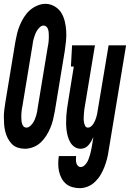

<svg xmlns="http://www.w3.org/2000/svg" viewBox="-38 -766 676 999"><path d="M91 8Q72 8 54 2Q36 -4 23.5 -17Q11 -30 2.5 -46.5Q-6 -63 -10.5 -81Q-15 -99 -16.5 -118Q-18 -137 -18 -156.5Q-18 -176 -15.5 -195.5Q-13 -215 -10 -234L42 -549Q46 -571 51 -592Q56 -613 65 -634.5Q74 -656 86.5 -676Q99 -696 116 -711.5Q133 -727 155 -736.5Q177 -746 198 -746Q224 -746 246 -733Q268 -720 280.5 -700Q293 -680 299 -655Q305 -630 306.5 -604.5Q308 -579 305.5 -553Q303 -527 299 -501L247 -186Q243 -165 238 -143.5Q233 -122 224 -100.5Q215 -79 202.5 -59.5Q190 -40 173.5 -24.5Q157 -9 135 -0.5Q113 8 91 8ZM99 -102Q109 -102 118 -109.5Q127 -117 133 -126Q139 -135 143 -144.5Q147 -154 150 -164Q153 -174 155 -184Q157 -194 158 -204L210 -519Q212 -527 213 -535Q214 -543 215 -551Q216 -559 216 -567.5Q216 -576 216 -584Q216 -592 215 -600Q214 -608 211.5 -615Q209 -622 203 -627.5Q197 -633 189 -633Q179 -633 170.5 -625.5Q162 -618 156 -609Q150 -600 146 -590Q142 -580 139 -570.5Q136 -561 134 -551Q132 -541 131 -531L79 -216Q77 -208 76 -200Q75 -192 74 -184Q73 -176 73 -168Q73 -160 73 -152Q73 -144 74 -136Q75 -128 77.5 -120.5Q80 -113 85.5 -107.5Q91 -102 99 -102ZM377 213Q357 213 338 207.5Q319 202 305 190Q291 178 282 161Q273 144 269 125Q265 106 265 86Q265 66 268 46H358Q357 55 357 64Q357 73 359 81.5Q361 90 367 96.5Q373 103 382 103Q392 103 400.5 95.5Q409 88 414.5 79Q420 70 423.5 60Q427 50 430 40.5Q433 31 435 21Q437 11 439 1L448 -53Q443 -42 437 -31.5Q431 -21 423 -11.5Q415 -2 404 3Q393 8 382 8Q364 8 350 -1.5Q336 -11 327.5 -26Q319 -41 314.5 -57.5Q310 -74 308 -91.5Q306 -109 306 -126.5Q306 -144 307 -162Q308 -180 310.5 -198Q313 -216 316 -234L346 -420H331L337 -530H456L404 -216Q402 -206 400.5 -195Q399 -184 398.5 -173.5Q398 -163 397.5 -152.5Q397 -142 398.5 -132Q400 -122 404.5 -112Q409 -102 420 -102Q428 -102 435.5 -108Q443 -114 448 -122Q453 -130 456.5 -138Q460 -146 462.5 -154.5Q465 -163 467 -171.5Q469 -180 470 -189L527 -530H618L527 19Q524 41 518.5 62Q513 83 505 103.5Q497 124 485.5 143.5Q474 163 457 179.5Q440 196 419 204.5Q398 213 377 213Z"/></svg>

Font: Iosevka Slab XBdEx
Style: Italic
Weight: 800
Width: 7
Italic angle: -9°
Monospace: yes
Designer: Belleve Invis
Foundry: Belleve Invis
Version: Version 11.1.1; ttfautohint (v1.8.3)